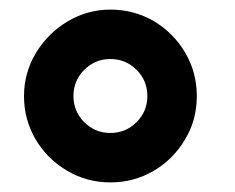

<svg xmlns="http://www.w3.org/2000/svg" viewBox="-20 -755 490 400"><path d="M210 -375Q160.5 -375 119.5 -399.5Q78 -424 54 -465Q30 -506 30 -555Q30 -603.5 55 -645Q80.5 -686.5 121.5 -710.8Q162.5 -735 210 -735Q259 -735 300.5 -711Q342 -686 366 -645Q390 -604 390 -555Q390 -504.5 365.5 -464.5Q341 -423 300 -399Q259 -375 210 -375ZM155.5 -500.5Q178 -478 210 -478Q242 -478 264.5 -500.5Q287 -523 287 -555Q287 -587 264.5 -609.5Q242 -632 210 -632Q178 -632 155.5 -609.5Q133 -587 133 -555Q133 -523 155.5 -500.5Z"/></svg>

Font: Vortex Mix
Style: Bold
Weight: 700
Designer: Mikhail Sharanda
Foundry: Mikhail Sharanda
Version: Version 4.504;Glyphs 3.1.2 (3151)